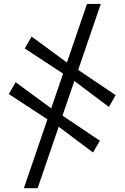

<svg xmlns="http://www.w3.org/2000/svg" viewBox="-20 -795 637 982"><path d="M102 167.5 425 -775H495.5L172.5 167.5ZM456 -15 264 -159 229 -180.5 25 -314 60 -374.5 251.5 -234 286.5 -212.5 490.5 -75.5ZM537 -248 345.5 -392 310.5 -413.5 106.5 -547 141.5 -608 333 -467.5 368 -445.5 571.5 -308.5Z"/></svg>

Font: Merriweather 96pt Black
Style: Regular
Weight: 900
Version: Version 2.100